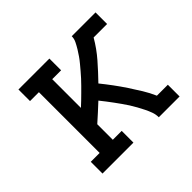

<svg xmlns="http://www.w3.org/2000/svg" viewBox="-128 -693 856 856"><g transform="rotate(-45 300.0 -265.0)"><path d="M76 0V-74H132V-457H76V-530H271V-456H215V-275Q227 -286 239 -297.5Q251 -309 262.5 -320.5Q274 -332 285.5 -343.5Q297 -355 308 -367Q319 -379 329.5 -391.5Q340 -404 350.5 -416.5Q361 -429 370.5 -442.5Q380 -456 388.5 -470Q397 -484 404.5 -499Q412 -514 412 -530H562V-457H477Q451 -412 417 -373Q383 -334 347 -297Q368 -271 388 -244Q408 -217 426.5 -189Q445 -161 462.5 -132.5Q480 -104 493 -74H562V0H431Q431 -18 425 -34.5Q419 -51 411 -67Q403 -83 394.5 -98.5Q386 -114 376.5 -129Q367 -144 356.5 -158.5Q346 -173 336 -187Q326 -201 315 -215Q304 -229 293 -243Q274 -225 254.5 -207.5Q235 -190 215 -172V-74H271V0Z"/></g></svg>

Font: Iosevka Curly Slab Extended
Style: Regular
Weight: 400
Width: 7
Monospace: yes
Designer: Belleve Invis
Foundry: Belleve Invis
Version: Version 11.1.0; ttfautohint (v1.8.3)